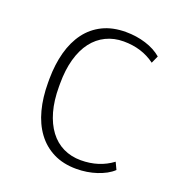

<svg xmlns="http://www.w3.org/2000/svg" viewBox="-104 -613 653 710"><g transform="rotate(20 222.0 -258.5)"><path d="M277.3 -25.4Q348.6 -25.4 400.9 -64.5L414.1 -36.6Q402.3 -25.4 386.5 -16.8Q370.6 -8.3 352.3 -2.2Q334 3.9 313.7 7.1Q293.5 10.3 272.9 10.3Q220.7 10.3 181.9 -9.3Q143.1 -28.8 117.2 -64Q91.3 -99.1 78.6 -147.5Q65.9 -195.8 65.9 -253.4V-269.5Q66.4 -326.2 79.3 -373.8Q92.3 -421.4 117.9 -455.8Q143.6 -490.2 182.4 -509.3Q221.2 -528.3 272.9 -528.3Q314.5 -528.3 351.3 -516.8Q388.2 -505.4 414.1 -483.4L400.9 -454.1Q349.1 -492.7 277.3 -492.7Q239.3 -492.7 208 -477.5Q176.8 -462.4 154.8 -433.6Q132.8 -404.8 120.8 -362.3Q108.9 -319.8 108.9 -265.6V-253.4Q108.9 -199.2 120.8 -156.7Q132.8 -114.3 154.8 -85Q176.8 -55.7 208 -40.5Q239.3 -25.4 277.3 -25.4Z"/></g></svg>

Font: Ufes Sans Thin
Style: Regular
Weight: 100
Designer: Ricardo Esteves & Thais Bronze
Foundry: ProDesignUfes - Ricardo Esteves, Thais Bronze (This is a derivative work, based on Roboto family, by Christian Robertson
Version: Version 2.0